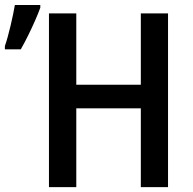

<svg xmlns="http://www.w3.org/2000/svg" viewBox="-23 -769 792 789"><path d="M667.5 0H555.7V-323.7H290.5V0H178.2V-713.9H290.5V-420.9H555.7V-713.9H667.5ZM-2.9 -566.4V-580.1Q2.4 -594.7 8.5 -616.7Q14.6 -638.7 20.5 -663.6Q26.4 -688.5 31 -710.9Q35.6 -733.4 38.1 -748.5H142.6V-737.3Q133.8 -712.9 120.8 -683.6Q107.9 -654.3 93 -624Q78.1 -593.8 62.5 -566.4Z"/></svg>

Font: Open Sans SemiCondensed SemiBold
Style: Regular
Weight: 600
Width: 4
Designer: Monotype Design Team
Foundry: Monotype Imaging Inc.
Version: Version 3.000